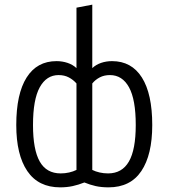

<svg xmlns="http://www.w3.org/2000/svg" viewBox="-20 -796 725 826"><path d="M239 10Q145 10 97.5 -60Q50 -130 50 -258Q50 -392 94.5 -462.5Q139 -533 223 -533Q248 -533 270.5 -525.5Q293 -518 309 -503V-763L377 -776V-503Q393 -518 415 -525.5Q437 -533 462 -533Q546 -533 590.5 -462.5Q635 -392 635 -258Q635 -130 588 -60Q541 10 447 10Q416 10 391.5 4.5Q367 -1 343 -11Q318 -1 293 4.5Q268 10 239 10ZM241 -50Q260 -50 277.5 -54Q295 -58 309 -65V-437Q295 -453 276 -463Q257 -473 232 -473Q180 -473 151 -420.5Q122 -368 122 -258Q122 -152 151 -101Q180 -50 241 -50ZM445 -50Q505 -50 534.5 -101Q564 -152 564 -258Q564 -368 535 -420.5Q506 -473 453 -473Q428 -473 409 -463Q390 -453 377 -437V-65Q391 -58 408.5 -54Q426 -50 445 -50Z"/></svg>

Font: Ubuntu Sans Condensed
Style: Regular
Weight: 400
Width: 3
Designer: Dalton Maag Ltd
Foundry: Dalton Maag Ltd
Version: Version 1.006; ttfautohint (v1.8.4.7-5d5b)